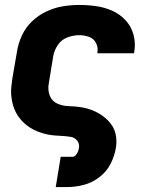

<svg xmlns="http://www.w3.org/2000/svg" viewBox="-20 -550 616 775"><path d="M205 205H252Q285 205 319 196Q353 187 382 164.5Q411 142 427 110Q443 78 448 45Q452 20 447.5 -4.5Q443 -29 429 -48Q415 -67 396 -81Q377 -95 355 -104Q333 -113 308.5 -117Q284 -121 258.5 -121.5Q233 -122 211 -132Q189 -142 180.5 -165Q172 -188 177 -214L195 -324Q199 -347 213.5 -368.5Q228 -390 252 -399Q276 -408 300 -408Q321 -408 340 -401Q359 -394 368 -375.5Q377 -357 373 -337V-335H521L522 -341Q528 -376 519 -409.5Q510 -443 487.5 -467.5Q465 -492 434.5 -506Q404 -520 369.5 -525Q335 -530 300 -530Q267 -530 233.5 -524.5Q200 -519 168 -504Q136 -489 110 -464.5Q84 -440 69 -408Q54 -376 49 -344L30 -234Q28 -218 26 -202Q24 -186 25 -170.5Q26 -155 29 -140Q32 -125 37.5 -111Q43 -97 51 -84.5Q59 -72 69 -61.5Q79 -51 91 -42Q103 -33 116 -26.5Q129 -20 143.5 -15Q158 -10 173 -7Q188 -4 203.5 -3Q219 -2 235 -1Q251 0 266 2.5Q281 5 291 17Q301 29 299 45Q298 53 295 61Q292 69 286 76Q280 83 272 83H225Z"/></svg>

Font: Iosevka Sparkle Heavy
Style: Italic
Weight: 900
Italic angle: -9°
Designer: Belleve Invis
Foundry: Belleve Invis
Version: Version 4.5.0; ttfautohint (v1.8.3)